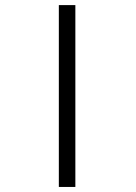

<svg xmlns="http://www.w3.org/2000/svg" viewBox="-20 -739 540 760"><path d="M212.9 1H278.3V-718.8H212.9Z"/></svg>

Font: DotumChe
Style: Regular
Weight: 400
Monospace: yes
Version: Version 2.21